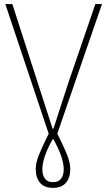

<svg xmlns="http://www.w3.org/2000/svg" viewBox="-20 -680 522 934"><path d="M153.8 142.1Q153.8 112.8 168.5 75.7Q183.1 38.6 216.8 -29.8L5.9 -660.2H40L164.1 -275.9Q175.3 -241.2 198 -170.7Q220.7 -100.1 235.8 -54.2H240.2Q252.4 -90.8 274.7 -161.1Q296.9 -231.4 312 -275.9L443.8 -660.2H476.1L258.8 -29.8Q292 36.1 306.9 74.5Q321.8 112.8 321.8 142.1Q321.8 184.6 300.8 209.2Q279.8 233.9 237.8 233.9Q195.8 233.9 174.8 209.2Q153.8 184.6 153.8 142.1ZM290 144Q290 86.9 240.2 -2H235.8Q186 86.9 186 144Q186 171.9 198.5 189Q210.9 206.1 237.8 206.1Q264.6 206.1 277.3 189Q290 171.9 290 144Z"/></svg>

Font: Source Sans 3 ExtraLight
Style: Regular
Weight: 200
Designer: Paul D. Hunt
Foundry: Adobe
Version: Version 3.052;hotconv 1.1.0;makeotfexe 2.6.0